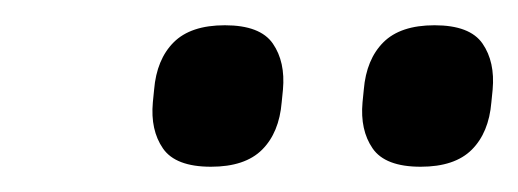

<svg xmlns="http://www.w3.org/2000/svg" viewBox="-20 -702 410 152"><path d="M313 -570Q285 -570 275 -584.5Q265 -599 267 -621L268 -631Q270 -655 283.5 -668.5Q297 -682 324 -682Q352 -682 362 -667.5Q372 -653 370 -631L369 -621Q367 -597 353.5 -583.5Q340 -570 313 -570ZM147 -570Q119 -570 109 -584.5Q99 -599 101 -621L102 -631Q104 -655 117.5 -668.5Q131 -682 158 -682Q186 -682 196 -667.5Q206 -653 204 -631L203 -621Q201 -597 187.5 -583.5Q174 -570 147 -570Z"/></svg>

Font: Sofia Sans Hairline
Style: Italic
Weight: 1
Italic angle: -9°
Designer: Botio Nikoltchev, Ani Petrova
Foundry: lettersoup
Version: Version 4.102